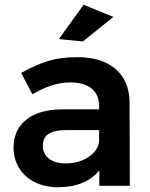

<svg xmlns="http://www.w3.org/2000/svg" viewBox="-20 -780 630 806"><path d="M397 0V-65Q369 -30 325 -12Q281 6 224 6Q168 6 125.5 -15.5Q83 -37 60 -75Q37 -113 37 -160Q37 -235 90 -277.5Q143 -320 240 -321H396V-335Q396 -382 365 -408Q334 -434 275 -434Q199 -434 116 -384L69 -474Q132 -509 183.5 -524.5Q235 -540 304 -540Q408 -540 465.5 -490Q523 -440 524 -350L525 0ZM396 -186V-234H261Q209 -234 184.5 -218.5Q160 -203 160 -168Q160 -134 185.5 -114Q211 -94 255 -94Q311 -94 351 -120.5Q391 -147 396 -186ZM331 -760 456 -709 328 -606 227 -616Z"/></svg>

Font: Montserrat Medium
Style: Regular
Weight: 500
Designer: Julieta Ulanovsky
Foundry: Julieta Ulanovsky
Version: Version 6.001